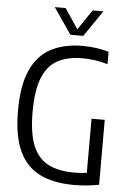

<svg xmlns="http://www.w3.org/2000/svg" viewBox="-62 -991 700 1042"><g transform="rotate(5 288.0 -470.0)"><path d="M381 6.5Q270.5 6.5 195.2 -30.2Q120 -67 81.8 -149.5Q43.5 -232 43.5 -369.5Q43.5 -508 81.8 -591.5Q120 -675 191.5 -712.2Q263 -749.5 363.5 -749.5Q438 -749.5 505.5 -730V-662.5Q469 -673 435.2 -677.8Q401.5 -682.5 367 -682.5Q288.5 -682.5 234 -654Q179.5 -625.5 151.2 -557Q123 -488.5 123 -368.5Q123 -252 151.2 -184.5Q179.5 -117 235.5 -88.8Q291.5 -60.5 375.5 -60.5Q412.5 -60.5 445 -65V-360H517V-6.5Q479 0.5 446 3.5Q413 6.5 381 6.5ZM291 -804 193.5 -946H252.5L326 -836.5L399.5 -946H458.5L361 -804Z"/></g></svg>

Font: Encode Sans Cnd
Style: Regular
Weight: 400
Width: 3
Designer: Multiple Designers
Foundry: Impallari Type
Version: Version 3.002; ttfautohint (v1.8.3) -l 8 -r 50 -G 200 -x 14 